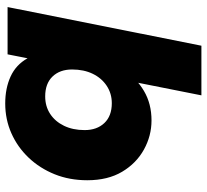

<svg xmlns="http://www.w3.org/2000/svg" viewBox="-48 -734 791 735"><g transform="rotate(90 347.5 -366.5)"><path d="M7 0 155 -742H345L287 -450L241 -273L212 -122L188 0ZM376 9Q318 9 273 -11.5Q228 -32 203 -76.5Q178 -121 178 -192Q178 -264 195 -328.5Q212 -393 245.5 -443Q279 -493 328 -522Q377 -551 441 -551Q500 -551 552.5 -522Q605 -493 637.5 -438.5Q670 -384 670 -305Q670 -237 647 -180Q624 -123 583.5 -80.5Q543 -38 490 -14.5Q437 9 376 9ZM349 -144Q387 -144 416 -163Q445 -182 461.5 -216Q478 -250 478 -295Q478 -342 451 -370.5Q424 -399 375 -399Q338 -399 308.5 -379.5Q279 -360 262.5 -326Q246 -292 246 -247Q246 -200 273 -172Q300 -144 349 -144Z"/></g></svg>

Font: Montserrat Thin ExtraBold
Style: Italic
Weight: 800
Italic angle: -11.3°
Version: Version 9.000